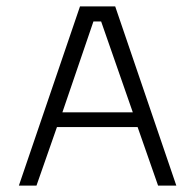

<svg xmlns="http://www.w3.org/2000/svg" viewBox="-20 -590 610 600"><path d="M39 -10H94L158 -193H410L474 -10H531L340 -570H230ZM175 -239 272 -523H296L395 -239Z"/></svg>

Font: Charger Sport
Style: ExLit
Weight: 200
Designer: Jasper
Foundry: Cannot Into Space Fonts
Version: Version 1.1